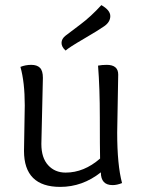

<svg xmlns="http://www.w3.org/2000/svg" viewBox="-20 -722 558 752"><path d="M377 -702Q412 -682 412 -659Q412 -636 388.5 -619.5Q365 -603 307.5 -569.5Q250 -536 237 -524Q221 -538 221 -554Q221 -570 237 -582.5Q253 -595 294.5 -626Q336 -657 377 -702ZM443 -430 439 -203Q439 -76 458 -5Q438 3 421 3Q375 3 375 -47Q303 10 216 10Q74 10 74 -131Q74 -131 77 -309Q77 -400 60 -460Q80 -468 102.5 -468Q125 -468 136.5 -456.5Q148 -445 148 -417L142 -158Q142 -104 168.5 -75Q195 -46 237 -46Q309 -46 372 -101Q371 -144 371 -261Q371 -378 364 -465Q380 -468 398 -468Q443 -468 443 -430Z"/></svg>

Font: Overlock
Style: Regular
Weight: 400
Designer: Dario Muhafara
Foundry: Dario Manuel Muhafara
Version: Version 1.002